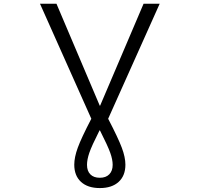

<svg xmlns="http://www.w3.org/2000/svg" viewBox="-20 -750 1040 1001"><path d="M367.2 108.4Q367.2 70.3 385.3 20.5Q403.3 -29.3 456.1 -130.9L188.5 -730.5H274.4L500 -199.2H502L728.5 -730.5H812.5L543.9 -130.9Q596.7 -29.3 615.2 20.5Q633.8 70.3 633.8 108.4Q633.8 166 598.6 198.2Q563.5 230.5 500.5 230.5Q437.5 230.5 402.3 198.2Q367.2 166 367.2 108.4ZM567.4 109.4Q567.4 82 554.7 46.4Q542 10.7 501 -70.3H499Q458 10.7 445.8 46.4Q433.6 82 433.6 109.4Q433.6 141.6 451.2 159.2Q468.8 176.8 500.5 176.8Q532.2 176.8 549.8 158.7Q567.4 140.6 567.4 109.4Z"/></svg>

Font: Gen Shin Gothic Monospace Normal
Style: Regular
Weight: 350
Designer: [Source Han Sans]
Ryoko NISHIZUKA  (kana & ideographs); Paul D. Hunt (Latin, Greek & Cyrillic); Wenlong ZHANG  (bopomofo
Version: Version 1.002.20150607